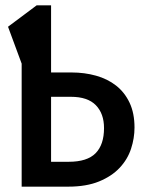

<svg xmlns="http://www.w3.org/2000/svg" viewBox="-20 -714 540 718"><path d="M171 -694V-443H248Q296 -443 339 -431Q382 -419 414 -394Q446 -369 464.5 -330Q483 -291 483 -237Q483 -197 470 -157.5Q457 -118 427.5 -86.5Q398 -55 350.5 -35.5Q303 -16 235 -16H61V-476L10 -614L117 -694ZM369 -235Q369 -289 338.5 -320.5Q308 -352 245 -352H171V-109H237Q306 -109 337.5 -141Q369 -173 369 -235Z"/></svg>

Font: D2Coding ligature
Style: Bold
Weight: 700
Monospace: yes
Designer: Yong-Rak Park; Jeong-Hwan Yoon; Sang-Min Lee;
Foundry: NHN Corporation
Version: Version 1.3.2; Build 20180524